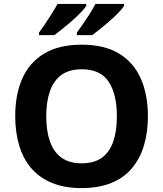

<svg xmlns="http://www.w3.org/2000/svg" viewBox="-20 -954 836 984"><path d="M738 -358Q738 -275 717.5 -207.5Q697 -140 655.5 -91Q614 -42 549.5 -16Q485 10 398 10Q311 10 246.5 -16.5Q182 -43 140.5 -91.5Q99 -140 78.5 -208Q58 -276 58 -359Q58 -470 94.5 -552Q131 -634 206.5 -679.5Q282 -725 399 -725Q515 -725 590 -679.5Q665 -634 701.5 -551.5Q738 -469 738 -358ZM217 -358Q217 -283 236 -229Q255 -175 295 -146Q335 -117 398 -117Q463 -117 502.5 -146Q542 -175 560.5 -229Q579 -283 579 -358Q579 -471 537 -535Q495 -599 399 -599Q335 -599 295 -570Q255 -541 236 -487Q217 -433 217 -358ZM616 -924Q608 -911 589 -891Q570 -871 545 -849Q520 -827 495.5 -807.5Q471 -788 453 -774H374V-787Q388 -806 406 -832Q424 -858 441 -885Q458 -912 469 -934H616ZM422 -924Q414 -911 395 -891Q376 -871 351 -849Q326 -827 301.5 -807.5Q277 -788 259 -774H180V-787Q194 -806 211.5 -832Q229 -858 246 -885Q263 -912 275 -934H422Z"/></svg>

Font: Noto Sans Thai
Style: Bold
Weight: 700
Designer: Monotype Design Team
Foundry: Monotype Imaging Inc.
Version: Version 2.001